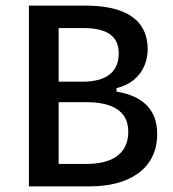

<svg xmlns="http://www.w3.org/2000/svg" viewBox="-20 -669 617 684"><path d="M300 -5C437 -5 540 -65 540 -192C540 -277 490 -326 399 -342L395 -343V-355L399 -356C472 -375 506 -433 506 -493C506 -609 412 -649 283 -649H83V-5ZM189 -569H276C358 -569 403 -543 403 -479C403 -415 362 -378 274 -378H189ZM189 -305H288C382 -305 437 -272 437 -200C437 -122 381 -85 288 -85H189Z"/></svg>

Font: Falling Sky
Style: Light
Weight: 400
Designer: Paul D. Hunt
Foundry: Adobe Systems Incorporated
Version: Version 1.02